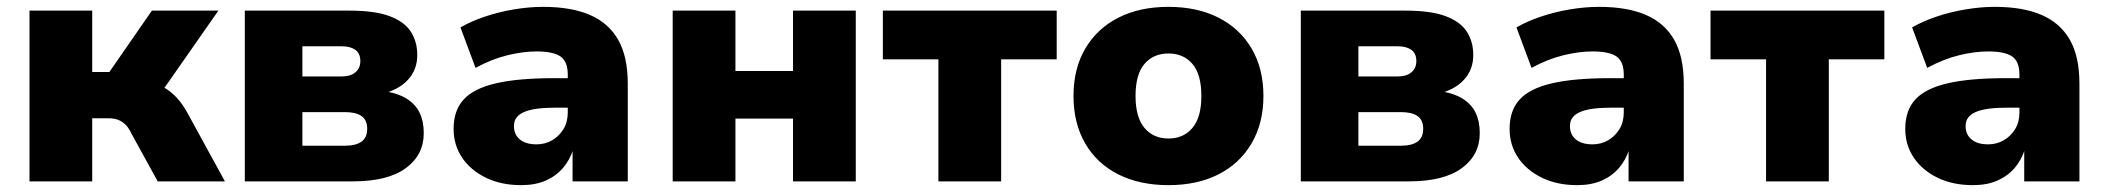

<svg xmlns="http://www.w3.org/2000/svg" viewBox="-20 -529 6150 560"><path d="M66 0V-498H249V-319H299L423 -498H617L436 -239L410 -289Q436 -286 457 -274.5Q478 -263 495.5 -244Q513 -225 526 -201L636 0H440L363 -140Q355 -157 345.5 -166Q336 -175 324.5 -179.5Q313 -184 297 -184H249V0Z M694 0V-498H1000Q1073 -498 1116 -482Q1159 -466 1178 -437Q1197 -408 1197 -368Q1197 -326 1170 -296.5Q1143 -267 1096 -256L1095 -264Q1139 -258 1165.5 -241.5Q1192 -225 1204 -200Q1216 -175 1216 -141Q1216 -77 1163.5 -38.5Q1111 0 1009 0ZM862 -104H986Q1018 -104 1034.5 -116Q1051 -128 1051 -153Q1051 -179 1034.5 -190.5Q1018 -202 986 -202H862ZM862 -306H977Q1002 -306 1016.5 -318Q1031 -330 1031 -351Q1031 -373 1016.5 -383.5Q1002 -394 977 -394H862Z M1500 11Q1442 11 1397.5 -10.5Q1353 -32 1328 -69Q1303 -106 1303 -153Q1303 -207 1332.5 -239Q1362 -271 1426.5 -286Q1491 -301 1596 -301H1656V-215H1601Q1570 -215 1547 -212Q1524 -209 1509 -202.5Q1494 -196 1486.5 -186Q1479 -176 1479 -161Q1479 -137 1496 -122.5Q1513 -108 1545 -108Q1570 -108 1590.5 -120Q1611 -132 1623.5 -152.5Q1636 -173 1636 -201V-311Q1636 -350 1614.5 -364.5Q1593 -379 1545 -379Q1506 -379 1460.5 -368Q1415 -357 1367 -331L1323 -449Q1354 -467 1394 -480.5Q1434 -494 1478.5 -501.5Q1523 -509 1564 -509Q1646 -509 1700.5 -485.5Q1755 -462 1783 -413Q1811 -364 1811 -285V0H1650V-94H1652Q1642 -62 1621.5 -38.5Q1601 -15 1571 -2Q1541 11 1500 11Z M1942 0V-498H2125V-322H2293V-498H2476V0H2293V-183H2125V0Z M2717 0V-356H2555V-498H3062V-356H2900V0Z M3388 11Q3304 11 3241.5 -20.5Q3179 -52 3145 -111Q3111 -170 3111 -249Q3111 -329 3145.5 -387.5Q3180 -446 3242 -477.5Q3304 -509 3388 -509Q3472 -509 3534 -477.5Q3596 -446 3630.5 -387.5Q3665 -329 3665 -249Q3665 -170 3630.5 -111Q3596 -52 3534 -20.5Q3472 11 3388 11ZM3388 -125Q3432 -125 3458 -156Q3484 -187 3484 -249Q3484 -312 3458 -342.5Q3432 -373 3388 -373Q3344 -373 3318 -342.5Q3292 -312 3292 -249Q3292 -187 3318 -156Q3344 -125 3388 -125Z M3774 0V-498H4080Q4153 -498 4196 -482Q4239 -466 4258 -437Q4277 -408 4277 -368Q4277 -326 4250 -296.5Q4223 -267 4176 -256L4175 -264Q4219 -258 4245.5 -241.5Q4272 -225 4284 -200Q4296 -175 4296 -141Q4296 -77 4243.5 -38.5Q4191 0 4089 0ZM3942 -104H4066Q4098 -104 4114.5 -116Q4131 -128 4131 -153Q4131 -179 4114.5 -190.5Q4098 -202 4066 -202H3942ZM3942 -306H4057Q4082 -306 4096.5 -318Q4111 -330 4111 -351Q4111 -373 4096.5 -383.5Q4082 -394 4057 -394H3942Z M4580 11Q4522 11 4477.5 -10.5Q4433 -32 4408 -69Q4383 -106 4383 -153Q4383 -207 4412.5 -239Q4442 -271 4506.5 -286Q4571 -301 4676 -301H4736V-215H4681Q4650 -215 4627 -212Q4604 -209 4589 -202.5Q4574 -196 4566.5 -186Q4559 -176 4559 -161Q4559 -137 4576 -122.5Q4593 -108 4625 -108Q4650 -108 4670.5 -120Q4691 -132 4703.5 -152.5Q4716 -173 4716 -201V-311Q4716 -350 4694.5 -364.5Q4673 -379 4625 -379Q4586 -379 4540.5 -368Q4495 -357 4447 -331L4403 -449Q4434 -467 4474 -480.5Q4514 -494 4558.5 -501.5Q4603 -509 4644 -509Q4726 -509 4780.5 -485.5Q4835 -462 4863 -413Q4891 -364 4891 -285V0H4730V-94H4732Q4722 -62 4701.5 -38.5Q4681 -15 4651 -2Q4621 11 4580 11Z M5131 0V-356H4969V-498H5476V-356H5314V0Z M5734 11Q5676 11 5631.5 -10.5Q5587 -32 5562 -69Q5537 -106 5537 -153Q5537 -207 5566.5 -239Q5596 -271 5660.5 -286Q5725 -301 5830 -301H5890V-215H5835Q5804 -215 5781 -212Q5758 -209 5743 -202.5Q5728 -196 5720.5 -186Q5713 -176 5713 -161Q5713 -137 5730 -122.5Q5747 -108 5779 -108Q5804 -108 5824.5 -120Q5845 -132 5857.5 -152.5Q5870 -173 5870 -201V-311Q5870 -350 5848.5 -364.5Q5827 -379 5779 -379Q5740 -379 5694.5 -368Q5649 -357 5601 -331L5557 -449Q5588 -467 5628 -480.5Q5668 -494 5712.5 -501.5Q5757 -509 5798 -509Q5880 -509 5934.5 -485.5Q5989 -462 6017 -413Q6045 -364 6045 -285V0H5884V-94H5886Q5876 -62 5855.5 -38.5Q5835 -15 5805 -2Q5775 11 5734 11Z"/></svg>

Font: Nunito Sans 10pt Black
Style: Regular
Weight: 900
Designer: Vernon Adams
Foundry: Vernon Adams
Version: Version 3.101;gftools[0.9.27]